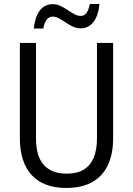

<svg xmlns="http://www.w3.org/2000/svg" viewBox="-20 -928 664 958"><path d="M544.4 -713.9V-237.8Q544.4 -159.2 518.1 -103.8Q491.7 -48.3 439.9 -19.3Q388.2 9.8 310.5 9.8Q197.3 9.8 138.2 -54.4Q79.1 -118.7 79.1 -238.3V-713.9H159.7V-236.8Q159.7 -148.4 198.7 -105Q237.8 -61.5 313 -61.5Q364.3 -61.5 397.5 -81.5Q430.7 -101.6 447.3 -140.6Q463.9 -179.7 463.9 -237.3V-713.9ZM148.4 -785.6Q151.4 -812 158.2 -834.2Q165 -856.4 176.5 -872.8Q188 -889.2 204.8 -898.2Q221.7 -907.2 243.2 -907.2Q263.7 -907.2 282.2 -898.2Q300.8 -889.2 317.9 -877.7Q335 -866.2 350.8 -857.4Q366.7 -848.6 381.8 -848.6Q401.4 -848.6 411.9 -863.8Q422.4 -878.9 428.2 -908.2H476.1Q471.2 -850.6 446.5 -818.6Q421.9 -786.6 381.8 -786.6Q362.3 -786.6 343.5 -795.4Q324.7 -804.2 307.4 -815.9Q290 -827.6 274.2 -836.4Q258.3 -845.2 243.7 -845.2Q224.6 -845.2 213.1 -830.3Q201.7 -815.4 195.8 -785.6Z"/></svg>

Font: Open Sans SemiCondensed
Style: Regular
Weight: 400
Width: 4
Designer: Monotype Design Team
Foundry: Monotype Imaging Inc.
Version: Version 3.000